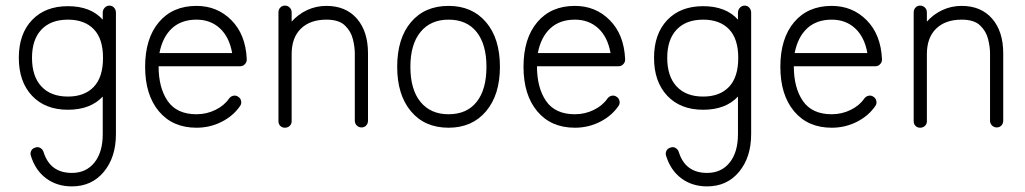

<svg xmlns="http://www.w3.org/2000/svg" viewBox="-20 -442 3651 684"><path d="M236 222Q183 222 144.5 193.5Q106 165 90 113Q87 104 91 95.5Q95 87 105 84Q115 80 123.5 85Q132 90 135 99Q158 174 236 174Q287 174 316.5 137Q346 100 346 36V-98Q302 -51 222 -51Q141 -51 94 -101Q47 -151 47 -236Q47 -321 94 -370.5Q141 -420 222 -420Q303 -420 346 -372V-397Q346 -407 353 -414.5Q360 -422 370 -422Q380 -422 386.5 -414.5Q393 -407 393 -397V36Q393 118 350 170Q307 222 236 222ZM222 -98Q281 -98 314 -132.5Q347 -167 347 -236Q347 -304 314 -338Q281 -372 222 -372Q161 -372 127.5 -336.5Q94 -301 94 -236Q94 -170 127.5 -134Q161 -98 222 -98Z M680 13Q595 13 546 -45.5Q497 -104 497 -204Q497 -305 546 -363Q595 -421 680 -421Q754 -421 804.5 -370Q855 -319 859 -232V-229Q859 -220 852 -213Q846 -206 835 -206H545Q545 -129 577.5 -82Q610 -35 680 -35Q716 -35 747.5 -50.5Q779 -66 796 -91Q802 -99 811.5 -101Q821 -103 829 -97Q837 -92 839 -82Q841 -72 835 -64Q811 -29 769.5 -8Q728 13 680 13ZM548 -253H807Q797 -310 763.5 -341Q730 -372 680 -372Q626 -372 592.5 -341Q559 -310 548 -253Z M995 13Q985 13 978.5 6.5Q972 0 972 -10V-398Q972 -408 978.5 -415Q985 -422 995 -422Q1005 -422 1012 -415Q1019 -408 1019 -398V-365Q1042 -391 1074 -406Q1106 -421 1143 -421Q1212 -421 1251.5 -375.5Q1291 -330 1291 -252V-12Q1291 -2 1284.5 5Q1278 12 1268 12Q1258 12 1251 5Q1244 -2 1244 -12V-252Q1244 -275 1237 -303Q1230 -331 1208.5 -351.5Q1187 -372 1143 -372Q1085 -372 1052 -340Q1019 -308 1019 -249V-10Q1019 0 1012 6.5Q1005 13 995 13Z M1578 13Q1493 13 1444 -45.5Q1395 -104 1395 -204Q1395 -305 1444 -363Q1493 -421 1578 -421Q1662 -421 1711.5 -363Q1761 -305 1761 -204Q1761 -104 1711.5 -45.5Q1662 13 1578 13ZM1578 -35Q1643 -35 1678 -79Q1713 -123 1713 -204Q1713 -284 1678 -328Q1643 -372 1578 -372Q1514 -372 1478 -328Q1442 -284 1442 -204Q1442 -123 1478 -79Q1514 -35 1578 -35Z M2028 13Q1943 13 1894 -45.5Q1845 -104 1845 -204Q1845 -305 1894 -363Q1943 -421 2028 -421Q2102 -421 2152.5 -370Q2203 -319 2207 -232V-229Q2207 -220 2200 -213Q2194 -206 2183 -206H1893Q1893 -129 1925.5 -82Q1958 -35 2028 -35Q2064 -35 2095.5 -50.5Q2127 -66 2144 -91Q2150 -99 2159.5 -101Q2169 -103 2177 -97Q2185 -92 2187 -82Q2189 -72 2183 -64Q2159 -29 2117.5 -8Q2076 13 2028 13ZM1896 -253H2155Q2145 -310 2111.5 -341Q2078 -372 2028 -372Q1974 -372 1940.5 -341Q1907 -310 1896 -253Z M2499 222Q2446 222 2407.5 193.5Q2369 165 2353 113Q2350 104 2354 95.5Q2358 87 2368 84Q2378 80 2386.5 85Q2395 90 2398 99Q2421 174 2499 174Q2550 174 2579.5 137Q2609 100 2609 36V-98Q2565 -51 2485 -51Q2404 -51 2357 -101Q2310 -151 2310 -236Q2310 -321 2357 -370.5Q2404 -420 2485 -420Q2566 -420 2609 -372V-397Q2609 -407 2616 -414.5Q2623 -422 2633 -422Q2643 -422 2649.5 -414.5Q2656 -407 2656 -397V36Q2656 118 2613 170Q2570 222 2499 222ZM2485 -98Q2544 -98 2577 -132.5Q2610 -167 2610 -236Q2610 -304 2577 -338Q2544 -372 2485 -372Q2424 -372 2390.5 -336.5Q2357 -301 2357 -236Q2357 -170 2390.5 -134Q2424 -98 2485 -98Z M2943 13Q2858 13 2809 -45.5Q2760 -104 2760 -204Q2760 -305 2809 -363Q2858 -421 2943 -421Q3017 -421 3067.5 -370Q3118 -319 3122 -232V-229Q3122 -220 3115 -213Q3109 -206 3098 -206H2808Q2808 -129 2840.5 -82Q2873 -35 2943 -35Q2979 -35 3010.5 -50.5Q3042 -66 3059 -91Q3065 -99 3074.5 -101Q3084 -103 3092 -97Q3100 -92 3102 -82Q3104 -72 3098 -64Q3074 -29 3032.5 -8Q2991 13 2943 13ZM2811 -253H3070Q3060 -310 3026.5 -341Q2993 -372 2943 -372Q2889 -372 2855.5 -341Q2822 -310 2811 -253Z M3258 13Q3248 13 3241.5 6.5Q3235 0 3235 -10V-398Q3235 -408 3241.5 -415Q3248 -422 3258 -422Q3268 -422 3275 -415Q3282 -408 3282 -398V-365Q3305 -391 3337 -406Q3369 -421 3406 -421Q3475 -421 3514.5 -375.5Q3554 -330 3554 -252V-12Q3554 -2 3547.5 5Q3541 12 3531 12Q3521 12 3514 5Q3507 -2 3507 -12V-252Q3507 -275 3500 -303Q3493 -331 3471.5 -351.5Q3450 -372 3406 -372Q3348 -372 3315 -340Q3282 -308 3282 -249V-10Q3282 0 3275 6.5Q3268 13 3258 13Z"/></svg>

Font: Zen Kurenaido
Style: ARC
Weight: 400
Designer: Yoshimichi Ohira
Foundry: Positype
Version: Version 1.001